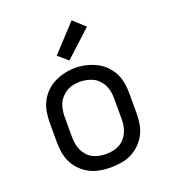

<svg xmlns="http://www.w3.org/2000/svg" viewBox="-142 -884 884 996"><g transform="rotate(-20 300.0 -385.5)"><path d="M300 8Q271 8 241.5 3Q212 -2 186 -15Q160 -28 138.5 -49Q117 -70 103.5 -96Q90 -122 85 -151.5Q80 -181 80 -210V-320Q80 -349 85 -378.5Q90 -408 103.5 -434Q117 -460 138.5 -481Q160 -502 186.5 -515Q213 -528 242 -534.5Q271 -541 300 -541Q329 -541 358 -534.5Q387 -528 413.5 -515Q440 -502 461.5 -481Q483 -460 496.5 -434Q510 -408 515 -378.5Q520 -349 520 -320V-210Q520 -181 515 -151.5Q510 -122 496.5 -96Q483 -70 461.5 -49Q440 -28 414 -15Q388 -2 358.5 3Q329 8 300 8ZM300 -66Q319 -66 337.5 -69.5Q356 -73 373 -82Q390 -91 402.5 -105Q415 -119 423 -136.5Q431 -154 434 -172.5Q437 -191 437 -210V-320Q437 -339 434 -358Q431 -377 423 -394Q415 -411 402 -425.5Q389 -440 372 -448.5Q355 -457 336 -461Q317 -465 298 -465Q279 -465 260.5 -461Q242 -457 226 -447.5Q210 -438 197 -424Q184 -410 176.5 -393Q169 -376 166 -357.5Q163 -339 163 -320V-210Q163 -191 166 -172.5Q169 -154 177 -136.5Q185 -119 197.5 -105Q210 -91 227 -82Q244 -73 262.5 -69.5Q281 -66 300 -66ZM286 -587 233 -633 368 -779 432 -721Z"/></g></svg>

Font: Iosevka Curly Extended
Style: Regular
Weight: 400
Width: 7
Monospace: yes
Designer: Belleve Invis
Foundry: Belleve Invis
Version: Version 11.1.0; ttfautohint (v1.8.3)